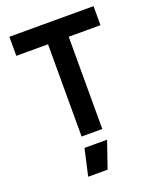

<svg xmlns="http://www.w3.org/2000/svg" viewBox="-167 -791 919 1124"><g transform="rotate(-20 293.0 -229.0)"><path d="M228.5 0V-693.4H357.4V0ZM30.8 -574.7V-693.4H555.2V-574.7ZM184.1 234.4 221.7 68.4H362.3L305.2 234.4Z"/></g></svg>

Font: Cascadia Mono
Style: Regular
Weight: 400
Monospace: yes
Designer: Aaron Bell
Foundry: Saja Typeworks
Version: Version 2102.003